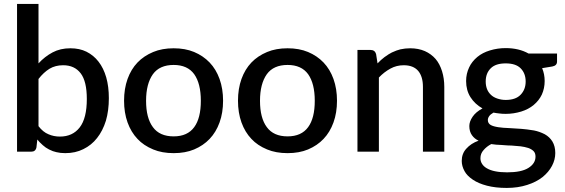

<svg xmlns="http://www.w3.org/2000/svg" viewBox="-20 -760 2831 962"><path d="M172.9 -364.3V-127.9Q195.8 -98.1 222.7 -87.4Q249 -75.7 280.3 -75.7Q343.8 -75.7 379.4 -121.6Q415 -167.5 415 -264.2Q415 -352.5 384.3 -392.6Q353.5 -433.1 296.4 -433.1Q257.3 -433.1 228 -415.5Q198.2 -397 172.9 -364.3ZM172.9 -740.2V-442.4Q204.1 -476.6 243.7 -497.6Q282.2 -518.1 332.5 -518.1Q378.4 -518.1 413.1 -501Q449.2 -482.9 473.6 -451.2Q499 -418.5 512.2 -372.6Q525.4 -326.2 525.4 -268.1Q525.4 -206.1 510.7 -155.3Q494.6 -104 466.3 -68.4Q438.5 -32.7 397.5 -12.7Q357.9 7.3 307.1 7.3Q282.2 7.3 262.7 2.4Q245.6 -1 225.6 -11.2Q209 -19.5 194.3 -32.7Q176.8 -48.3 167 -61L162.6 -21.5Q160.2 -10.3 153.3 -4.9Q147 0 135.7 0H65.4V-740.2Z M952.6 -499.5Q998 -480.5 1030.3 -446.8Q1062.5 -413.1 1080.1 -364.3Q1097.7 -314.9 1097.7 -255.4Q1097.7 -195.3 1080.1 -146.5Q1062.5 -97.7 1030.3 -64Q999 -30.8 952.6 -11.2Q908.2 7.3 850.1 7.3Q792 7.3 747.6 -11.2Q699.2 -31.2 668.9 -64Q636.7 -97.7 619.1 -146.5Q601.6 -195.3 601.6 -255.4Q601.6 -315.4 619.1 -364.3Q636.7 -413.1 668.9 -446.8Q700.7 -480 747.6 -499.5Q792 -518.1 850.1 -518.1Q908.2 -518.1 952.6 -499.5ZM850.1 -76.7Q919.4 -76.7 953.1 -123Q986.3 -168 986.3 -254.9Q986.3 -341.3 953.1 -388.2Q919.4 -434.6 850.1 -434.6Q779.8 -434.6 746.1 -388.2Q711.9 -339.8 711.9 -254.9Q711.9 -168.9 746.1 -123Q779.8 -76.7 850.1 -76.7Z M1523.4 -499.5Q1568.8 -480.5 1601.1 -446.8Q1633.3 -413.1 1650.9 -364.3Q1668.5 -314.9 1668.5 -255.4Q1668.5 -195.3 1650.9 -146.5Q1633.3 -97.7 1601.1 -64Q1569.8 -30.8 1523.4 -11.2Q1479 7.3 1420.9 7.3Q1362.8 7.3 1318.4 -11.2Q1270 -31.2 1239.7 -64Q1207.5 -97.7 1189.9 -146.5Q1172.4 -195.3 1172.4 -255.4Q1172.4 -315.4 1189.9 -364.3Q1207.5 -413.1 1239.7 -446.8Q1271.5 -480 1318.4 -499.5Q1362.8 -518.1 1420.9 -518.1Q1479 -518.1 1523.4 -499.5ZM1420.9 -76.7Q1490.2 -76.7 1523.9 -123Q1557.1 -168 1557.1 -254.9Q1557.1 -341.3 1523.9 -388.2Q1490.2 -434.6 1420.9 -434.6Q1350.6 -434.6 1316.9 -388.2Q1282.7 -339.8 1282.7 -254.9Q1282.7 -168.9 1316.9 -123Q1350.6 -76.7 1420.9 -76.7Z M1864.3 -489.3 1871.6 -442.4Q1888.7 -460.4 1906.2 -473.6Q1928.2 -489.7 1943.4 -497.1Q1968.8 -508.8 1985.8 -512.7Q2009.8 -518.1 2035.2 -518.1Q2076.2 -518.1 2108.9 -503.9Q2140.6 -489.7 2162.6 -464.4Q2183.1 -440.4 2194.8 -403.3Q2206.1 -366.7 2206.1 -324.7V0H2099.1V-324.7Q2099.1 -376 2075.7 -404.3Q2051.3 -433.1 2002.9 -433.1Q1966.8 -433.1 1936.5 -416.5Q1904.3 -398.9 1878.4 -371.6V0H1771V-509.8H1835.9Q1858.4 -509.8 1864.3 -489.3Z M2513.7 -259.3Q2563.5 -259.3 2588.4 -285.2Q2613.8 -311.5 2613.8 -351.6Q2613.8 -392.6 2588.4 -418Q2564 -442.4 2513.7 -442.4Q2463.4 -442.4 2439 -418Q2413.6 -393.1 2413.6 -351.6Q2413.6 -331.5 2419.9 -314.5Q2426.3 -297.9 2439 -285.6Q2451.2 -273.4 2470.7 -266.6Q2491.7 -259.3 2513.7 -259.3ZM2663.1 24.9Q2663.1 7.3 2653.8 -2.4Q2643.6 -12.7 2627 -18.6Q2608.4 -24.4 2588.4 -26.9Q2559.6 -29.8 2542 -30.8Q2534.7 -30.8 2526.4 -31.2Q2518.1 -31.7 2507.8 -32.5Q2497.6 -33.2 2491.7 -33.7Q2465.8 -34.2 2441.4 -38.1Q2418 -25.9 2402.8 -7.8Q2387.2 9.3 2387.2 32.7Q2387.2 48.3 2395 60.5Q2402.8 73.7 2418.9 83Q2436.5 93.3 2460.4 98.1Q2486.3 103.5 2521 103.5Q2592.3 103.5 2627.4 81.5Q2663.1 59.1 2663.1 24.9ZM2628.4 -491.7H2771V-451.7Q2771 -431.2 2747.1 -426.8L2696.3 -418.5Q2709 -388.7 2709 -354Q2709 -317.4 2694.8 -286.1Q2680.7 -256.3 2653.8 -233.9Q2627.9 -212.4 2591.8 -201.2Q2553.7 -189.5 2513.7 -189.5Q2495.6 -189.5 2482.4 -191.4Q2466.8 -192.9 2452.6 -195.8Q2437 -187 2431.2 -178.2Q2424.3 -168.5 2424.3 -158.7Q2424.3 -142.1 2438.5 -133.8Q2451.2 -126.5 2477.1 -122.6Q2500.5 -119.1 2531.2 -118.2Q2540.5 -118.2 2593.3 -114.3Q2619.1 -112.3 2655.3 -106.4Q2682.6 -101.1 2709.5 -87.4Q2733.9 -73.7 2747.6 -51.3Q2762.2 -27.3 2762.2 6.8Q2762.2 40 2745.6 71.3Q2729 102.5 2698.2 127.4Q2666.5 152.3 2621.6 166.5Q2575.2 181.6 2519 181.6Q2462.4 181.6 2419.9 170.4Q2377 159.2 2349.6 140.6Q2319.8 120.6 2307.6 97.7Q2293.5 72.3 2293.5 46.4Q2293.5 9.8 2316.4 -15.1Q2339.8 -41.5 2377.9 -55.2Q2357.4 -64.5 2344.7 -82.5Q2331.5 -101.1 2331.5 -128.4Q2331.5 -150.9 2348.1 -175.3Q2364.3 -199.2 2397.5 -216.8Q2359.4 -238.3 2337.4 -272.9Q2315.4 -307.6 2315.4 -354Q2315.4 -390.6 2330.6 -422.4Q2343.8 -451.2 2371.6 -474.6Q2397.5 -496.1 2434.6 -507.3Q2472.7 -519 2513.7 -519Q2580.1 -519 2628.4 -491.7Z"/></svg>

Font: Lato-SemiBold
Style: Regular
Weight: 500
Designer: Lukasz Dziedzic with Adam Twardoch and Botio Nikoltchev
Foundry: tyPoland Lukasz Dziedzic
Version: ""